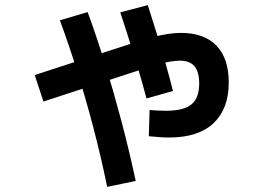

<svg xmlns="http://www.w3.org/2000/svg" viewBox="-20 -660 1040 747"><path d="M638 -125Q621 -125 600.5 -126.5Q580 -128 559 -130L562 -232Q576 -231 593 -230Q610 -229 625 -229Q695 -229 725 -254Q755 -279 755 -334Q755 -381 736.5 -402.5Q718 -424 680 -424Q664 -424 642.5 -420.5Q621 -417 591.5 -408.5Q562 -400 519 -386L149 -265L115 -368L486 -489Q537 -506 572 -515Q607 -524 633.5 -528Q660 -532 684 -532Q774 -532 822 -482.5Q870 -433 870 -339Q870 -237 811 -181Q752 -125 638 -125ZM397 67Q373 -50 343.5 -162.5Q314 -275 281 -380.5Q248 -486 213 -581L321 -613Q357 -515 390 -407.5Q423 -300 453 -186.5Q483 -73 508 44ZM550 -277Q533 -342 507 -426.5Q481 -511 448 -612L555 -640Q572 -588 589.5 -530.5Q607 -473 623.5 -415.5Q640 -358 653 -306Z"/></svg>

Font: M PLUS 2 Thin SemiBold
Style: Regular
Weight: 600
Version: Version 1.001